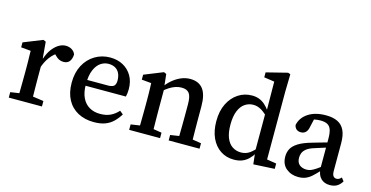

<svg xmlns="http://www.w3.org/2000/svg" viewBox="-76 -1093 2829 1465"><g transform="rotate(15 1338.5 -360.5)"><path d="M40 0V-43L147 -59H191L302 -43V0ZM109 0Q109 -25 109.5 -62.5Q110 -100 110.5 -140Q111 -180 111 -212V-263Q111 -290 110.5 -310.5Q110 -331 109.5 -349Q109 -367 109 -388L32 -395V-434L182 -494L202 -485L213 -357L215 -356V-212Q215 -180 215.5 -140Q216 -100 216.5 -62.5Q217 -25 218 0ZM211 -278 194 -349H213Q228 -396 251 -428Q274 -460 302 -477.5Q330 -495 359 -495Q386 -495 407 -482Q428 -469 436 -447Q435 -412 419 -391.5Q403 -371 372 -371Q352 -371 336 -379Q320 -387 306 -402L280 -428L328 -431Q285 -408 256 -369Q227 -330 211 -278Z M714 13Q642 13 587.5 -16.5Q533 -46 503.5 -101.5Q474 -157 474 -235Q474 -314 505 -372.5Q536 -431 590 -463.5Q644 -496 710 -496Q768 -496 812.5 -471.5Q857 -447 882.5 -403Q908 -359 908 -298Q908 -281 906 -265.5Q904 -250 901 -239H526V-285H754Q788 -287 798 -301.5Q808 -316 808 -339Q808 -374 796 -398Q784 -422 762 -434Q740 -446 710 -446Q677 -446 648 -426.5Q619 -407 600.5 -364Q582 -321 582 -249Q582 -187 602 -145Q622 -103 658.5 -81.5Q695 -60 744 -60Q791 -60 825 -76Q859 -92 887 -123L914 -101Q893 -67 866.5 -41Q840 -15 803.5 -1Q767 13 714 13Z M991 0V-43L1098 -59H1135L1235 -43V0ZM1061 0Q1062 -25 1062.5 -62.5Q1063 -100 1063.5 -140Q1064 -180 1064 -212V-263Q1064 -290 1063.5 -310.5Q1063 -331 1062.5 -349Q1062 -367 1061 -388L985 -395V-434L1134 -494L1154 -485L1166 -373L1168 -372V-212Q1168 -180 1168.5 -140Q1169 -100 1169.5 -62.5Q1170 -25 1170 0ZM1303 0V-43L1408 -59H1445L1547 -43V0ZM1371 0Q1372 -25 1372.5 -62Q1373 -99 1373.5 -139Q1374 -179 1374 -212V-304Q1374 -367 1355.5 -391Q1337 -415 1295 -415Q1272 -415 1248.5 -407.5Q1225 -400 1201 -385Q1177 -370 1151 -346L1142 -392H1158Q1183 -424 1212.5 -447Q1242 -470 1274.5 -483Q1307 -496 1342 -496Q1409 -496 1443 -452.5Q1477 -409 1477 -316V-212Q1477 -179 1477.5 -139Q1478 -99 1478.5 -62Q1479 -25 1480 0Z M1820 13Q1760 13 1714 -17.5Q1668 -48 1642 -104Q1616 -160 1616 -237Q1616 -317 1644.5 -374.5Q1673 -432 1721.5 -464Q1770 -496 1830 -496Q1860 -496 1885 -487Q1910 -478 1932 -459Q1954 -440 1975 -410H1999L1991 -352Q1951 -395 1920.5 -412.5Q1890 -430 1858 -430Q1822 -430 1792 -410Q1762 -390 1744.5 -347.5Q1727 -305 1727 -239Q1727 -176 1743.5 -135Q1760 -94 1790 -74Q1820 -54 1858 -54Q1897 -54 1927 -75Q1957 -96 1990 -139L1998 -82H1975Q1957 -52 1935 -30.5Q1913 -9 1885 2Q1857 13 1820 13ZM1974 9 1963 -91 1962 -93V-393L1967 -404L1965 -642L1883 -654V-693L2050 -735L2069 -728L2066 -590V-54L2141 -42V0Z M2329 14Q2273 14 2233.5 -18.5Q2194 -51 2194 -113Q2194 -146 2208.5 -173.5Q2223 -201 2260.5 -224.5Q2298 -248 2366 -267Q2393 -275 2419.5 -282.5Q2446 -290 2472.5 -297.5Q2499 -305 2526 -312V-273Q2492 -263 2458.5 -252Q2425 -241 2393 -231Q2353 -219 2332.5 -202.5Q2312 -186 2305 -168Q2298 -150 2298 -131Q2298 -93 2320 -75Q2342 -57 2376 -57Q2394 -57 2410.5 -63.5Q2427 -70 2449.5 -85Q2472 -100 2506 -127L2517 -75H2483Q2457 -47 2435 -27Q2413 -7 2388 3.5Q2363 14 2329 14ZM2578 11Q2533 11 2506.5 -16Q2480 -43 2478 -91L2477 -95V-327Q2477 -374 2467.5 -400Q2458 -426 2437.5 -436.5Q2417 -447 2383 -447Q2363 -447 2341 -443Q2319 -439 2291 -429L2338 -465L2319 -382Q2314 -351 2299 -336Q2284 -321 2261 -321Q2238 -321 2224.5 -333Q2211 -345 2208 -365Q2220 -424 2274.5 -460Q2329 -496 2414 -496Q2470 -496 2506.5 -478Q2543 -460 2561.5 -421.5Q2580 -383 2580 -319V-101Q2580 -73 2589.5 -61Q2599 -49 2615 -49Q2627 -49 2636 -54.5Q2645 -60 2653 -69L2673 -43Q2655 -14 2632 -1.5Q2609 11 2578 11Z"/></g></svg>

Font: Source Serif 4 18pt Medium
Style: Regular
Weight: 500
Designer: Frank Grießhammer
Foundry: Adobe Systems Incorporated
Version: Version 4.004;hotconv 1.0.116;makeotfexe 2.5.65601